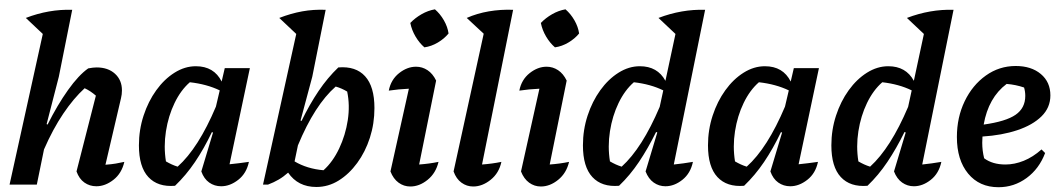

<svg xmlns="http://www.w3.org/2000/svg" viewBox="-20 -772 4433 803"><path d="M20 0 159 -630 88 -697Q184 -734 282 -731L226 -451L175 -253L179 -251Q220 -333 264.5 -395.5Q309 -458 349 -486Q370 -490 384 -490Q432 -490 461 -463.5Q490 -437 490 -394Q490 -377 486 -361L421 -83Q447 -85 464.5 -88Q482 -91 500 -95Q489 -47 454.5 -20Q420 7 383 7Q355 7 333 -8.5Q311 -24 300 -55L381 -372Q358 -392 334 -403Q288 -361 244.5 -296.5Q201 -232 164 -147L134 0Z M712 5Q640 11 600.5 -31.5Q561 -74 561 -164Q561 -229 580.5 -288.5Q600 -348 633.5 -394.5Q667 -441 710 -468Q753 -495 799 -495Q875 -495 907 -431L920 -487H1025L940 -85Q960 -87 980 -89.5Q1000 -92 1021 -95Q1011 -47 976.5 -20Q942 7 905 7Q877 7 855 -8.5Q833 -24 822 -55L871 -218L866 -219Q833 -150 795.5 -94.5Q758 -39 712 5ZM674 -97Q686 -90 698 -84.5Q710 -79 723 -75Q810 -153 883 -326L899 -394Q845 -420 774 -428Q736 -395 710 -341Q684 -287 674 -223Q664 -159 674 -97Z M1080 0 1219 -630 1148 -697Q1197 -716 1244 -724.5Q1291 -733 1342 -731L1286 -451L1237 -268L1241 -266Q1275 -336 1312.5 -391.5Q1350 -447 1395 -490Q1468 -496 1507 -453Q1546 -410 1546 -320Q1546 -255 1527 -196Q1508 -137 1474 -90.5Q1440 -44 1396.5 -17Q1353 10 1303 10Q1226 10 1185 -50Q1166 -33 1145.5 -21Q1125 -9 1101 0ZM1212 -97Q1264 -66 1333 -60Q1372 -95 1398.5 -151Q1425 -207 1434.5 -269.5Q1444 -332 1432 -389Q1409 -403 1384 -410Q1296 -333 1226 -164Z M1814 -95Q1803 -48 1768.5 -20Q1734 8 1696 8Q1669 8 1647 -8Q1625 -24 1613 -55L1690 -401Q1646 -399 1606 -393Q1615 -439 1649 -466Q1683 -493 1720 -493Q1746 -493 1768 -478.5Q1790 -464 1804 -435L1733 -84Q1775 -87 1814 -95ZM1799 -733Q1821 -714 1836.5 -687Q1852 -660 1856 -632Q1838 -610 1811 -594Q1784 -578 1755 -574Q1734 -592 1718 -619Q1702 -646 1696 -676Q1716 -697 1743 -712.5Q1770 -728 1799 -733Z M2077 -95Q2067 -48 2032 -20Q1997 8 1959 8Q1932 8 1910 -8Q1888 -24 1877 -55L2003 -631L1932 -697Q1975 -716 2024.5 -724.5Q2074 -733 2126 -731L1996 -84Q2038 -87 2077 -95Z M2360 -95Q2349 -48 2314.5 -20Q2280 8 2242 8Q2215 8 2193 -8Q2171 -24 2159 -55L2236 -401Q2192 -399 2152 -393Q2161 -439 2195 -466Q2229 -493 2266 -493Q2292 -493 2314 -478.5Q2336 -464 2350 -435L2279 -84Q2321 -87 2360 -95ZM2345 -733Q2367 -714 2382.5 -687Q2398 -660 2402 -632Q2384 -610 2357 -594Q2330 -578 2301 -574Q2280 -592 2264 -619Q2248 -646 2242 -676Q2262 -697 2289 -712.5Q2316 -728 2345 -733Z M2874 -752H2875V-751ZM2569 5Q2497 11 2457.5 -31.5Q2418 -74 2418 -164Q2418 -229 2437.5 -288.5Q2457 -348 2490.5 -394.5Q2524 -441 2567 -468Q2610 -495 2656 -495Q2730 -495 2763 -434L2805 -630L2734 -697Q2831 -734 2929 -731L2798 -84Q2837 -88 2878 -95Q2868 -47 2834 -20Q2800 7 2763 7Q2736 7 2714 -8.5Q2692 -24 2680 -55L2729 -218L2724 -220Q2690 -151 2652.5 -95Q2615 -39 2569 5ZM2531 -97Q2543 -90 2555 -84.5Q2567 -79 2580 -75Q2666 -153 2739 -325L2754 -394Q2701 -420 2631 -428Q2593 -395 2567 -341Q2541 -287 2531 -223Q2521 -159 2531 -97Z M3092 5Q3020 11 2980.5 -31.5Q2941 -74 2941 -164Q2941 -229 2960.5 -288.5Q2980 -348 3013.5 -394.5Q3047 -441 3090 -468Q3133 -495 3179 -495Q3255 -495 3287 -431L3300 -487H3405L3320 -85Q3340 -87 3360 -89.5Q3380 -92 3401 -95Q3391 -47 3356.5 -20Q3322 7 3285 7Q3257 7 3235 -8.5Q3213 -24 3202 -55L3251 -218L3246 -219Q3213 -150 3175.5 -94.5Q3138 -39 3092 5ZM3054 -97Q3066 -90 3078 -84.5Q3090 -79 3103 -75Q3190 -153 3263 -326L3279 -394Q3225 -420 3154 -428Q3116 -395 3090 -341Q3064 -287 3054 -223Q3044 -159 3054 -97Z M3913 -752H3914V-751ZM3608 5Q3536 11 3496.5 -31.5Q3457 -74 3457 -164Q3457 -229 3476.5 -288.5Q3496 -348 3529.5 -394.5Q3563 -441 3606 -468Q3649 -495 3695 -495Q3769 -495 3802 -434L3844 -630L3773 -697Q3870 -734 3968 -731L3837 -84Q3876 -88 3917 -95Q3907 -47 3873 -20Q3839 7 3802 7Q3775 7 3753 -8.5Q3731 -24 3719 -55L3768 -218L3763 -220Q3729 -151 3691.5 -95Q3654 -39 3608 5ZM3570 -97Q3582 -90 3594 -84.5Q3606 -79 3619 -75Q3705 -153 3778 -325L3793 -394Q3740 -420 3670 -428Q3632 -395 3606 -341Q3580 -287 3570 -223Q3560 -159 3570 -97Z M4156 11Q4076 11 4029 -46Q3982 -103 3982 -199Q3982 -281 4014.5 -348.5Q4047 -416 4103 -456Q4159 -496 4228 -496Q4293 -496 4333 -462.5Q4373 -429 4373 -373Q4373 -322 4336 -285.5Q4299 -249 4234.5 -227.5Q4170 -206 4089 -201Q4088 -188 4088 -175Q4088 -142 4096 -110Q4131 -84 4185 -84Q4223 -84 4261.5 -99.5Q4300 -115 4336 -147L4351 -132Q4326 -66 4273.5 -27.5Q4221 11 4156 11ZM4268 -371Q4268 -389 4263 -406Q4228 -418 4190 -421Q4114 -364 4094 -251Q4187 -264 4227.5 -292Q4268 -320 4268 -371Z"/></svg>

Font: Piazzolla SemiBold
Style: Italic
Weight: 600
Italic angle: -11.3°
Designer: Juan Pablo del Peral
Foundry: Huerta Tipografica
Version: Version 1.330